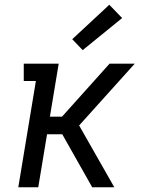

<svg xmlns="http://www.w3.org/2000/svg" viewBox="-20 -788 640 808"><path d="M57 0 131 -447H80V-520H227L190 -297H241L441 -520H547L322 -270L313 -260L461 0H368L242 -223H178L141 0ZM328 -577 284 -623 440 -768 494 -712Z"/></svg>

Font: Iosevka Etoile
Style: Italic
Weight: 400
Italic angle: -9°
Designer: Belleve Invis
Foundry: Belleve Invis
Version: Version 22.1.2; ttfautohint (v1.8.4)